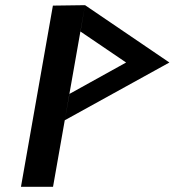

<svg xmlns="http://www.w3.org/2000/svg" viewBox="-20 -725 675 743"><path d="M309.1 -705 291.4 -603 468 -483.1 248.9 -361.6 230.6 -259.6 635.5 -483.1ZM309.1 -705 184.7 -703.3 61.1 -2H185.2Z"/></svg>

Font: Hussar Wysoki
Style: Obl
Weight: 700
Foundry: Cannot Into Space Fonts
Version: Version 0.92